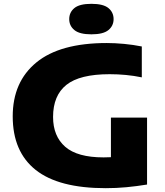

<svg xmlns="http://www.w3.org/2000/svg" viewBox="-20 -975 864 1004"><path d="M533 9Q286.5 9 166.5 -86.5Q46.5 -182 46.5 -366.5Q46.5 -547 170.2 -648.5Q294 -750 538.5 -750Q581 -750 628.8 -745.5Q676.5 -741 721.5 -732V-570.5Q680.5 -579 638.2 -583Q596 -587 553.5 -587Q397 -587 327.2 -531.2Q257.5 -475.5 257.5 -363.5Q257.5 -263 321 -207.5Q384.5 -152 521.5 -152Q540 -152 560 -153V-360H749V-10Q694 -1 641 4Q588 9 533 9ZM458 -795.5Q396 -795.5 369 -817.8Q342 -840 342 -875Q342 -910.5 369 -932.8Q396 -955 458 -955Q520 -955 547 -932.8Q574 -910.5 574 -875Q574 -840 547 -817.8Q520 -795.5 458 -795.5Z"/></svg>

Font: Encode Sans Expanded ExtraBold
Style: Regular
Weight: 800
Width: 7
Designer: Multiple Designers
Foundry: Impallari Type
Version: Version 3.000; ttfautohint (v1.8.3) -l 8 -r 50 -G 200 -x 14 